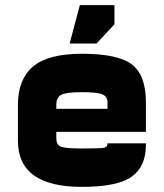

<svg xmlns="http://www.w3.org/2000/svg" viewBox="-20 -720 640 750"><path d="M100 -205H550V-295H100ZM550 -320Q550 -426 495.5 -468Q441 -510 300 -510Q168 -510 109 -460Q50 -410 50 -310V-250H200V-310Q200 -340 220 -350Q240 -360 300 -360Q359 -360 379.5 -351.5Q400 -343 400 -320V-290H550ZM550 -155V-160H400Q400 -145 385 -142.5Q370 -140 300 -140Q236 -140 218 -147Q200 -154 200 -180V-280L50 -250V-170Q50 10 300 10Q438 10 494 -29.5Q550 -69 550 -155ZM252 -550H357L427 -625V-700H292Z"/></svg>

Font: Millimetre
Style: Bold
Weight: 800
Designer: Jérémy Landes
Version: Version 1.0